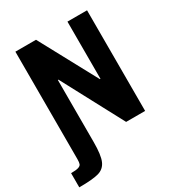

<svg xmlns="http://www.w3.org/2000/svg" viewBox="-213 -814 1044 1137"><g transform="rotate(-30 308.5 -245.5)"><path d="M67 47V-688H208L419 -297H423V-688H557V0H427L205 -417H201V8Q201 96 184 135Q167 174 125.5 185.5Q84 197 -7 197V100Q27 100 43 95Q59 90 63 79.5Q67 69 67 47Z"/></g></svg>

Font: Saira Semi Condensed SemiBold
Style: Regular
Weight: 600
Width: 4
Designer: Hector Gatti with collaboration of the Omnibus-Type team
Foundry: Omnibus-Type
Version: Version 1.001; ttfautohint (v1.8)